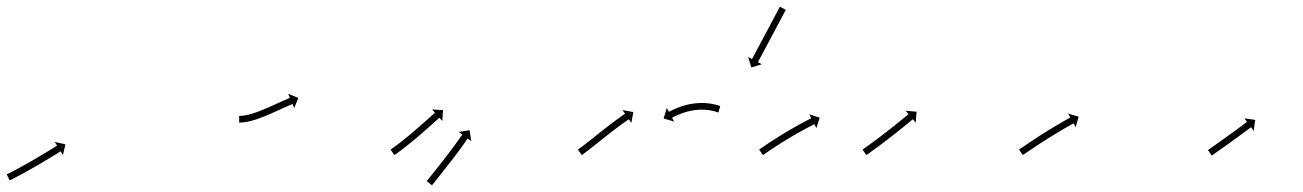

<svg xmlns="http://www.w3.org/2000/svg" viewBox="-24 -555 3894 574"><path d="M-2.2 -34.4C-2.7 -34.1 -3.3 -33.8 -3.9 -33.5L5.1 -15.6C5.7 -15.9 6.3 -16.2 6.9 -16.5L6.9 -16.5L6.9 -16.5C8.5 -17.3 10.2 -18.2 11.8 -19L11.8 -19L11.8 -19C14.4 -20.3 16.9 -21.6 19.4 -23L19.5 -23L19.5 -23C22.8 -24.7 26.1 -26.4 29.3 -28.2L29.4 -28.2L29.4 -28.2C33.3 -30.2 37.1 -32.3 41 -34.4L41 -34.4L41 -34.4C45.4 -36.8 49.7 -39.1 54 -41.5L54 -41.5L54 -41.5C58.6 -44.1 63.2 -46.7 67.8 -49.3L67.8 -49.3L67.8 -49.3C72.6 -51.9 77.3 -54.6 82 -57.4L82 -57.4L82.1 -57.4C86.8 -60.1 91.5 -62.8 96.2 -65.6L96.2 -65.6L96.2 -65.6C100.7 -68.3 105.3 -71 109.8 -73.7L109.8 -73.7L109.8 -73.7C114.1 -76.2 118.3 -78.8 122.5 -81.3L122.6 -81.3L122.6 -81.3C126.3 -83.6 130.1 -85.9 133.9 -88.2L133.9 -88.2L133.9 -88.2C137.1 -90.2 140.3 -92.2 143.5 -94.1L143.5 -94.1L143.5 -94.1C145.9 -95.7 148.4 -97.2 150.8 -98.7C152.4 -99.7 154 -100.7 155.6 -101.7C156.1 -102 156.7 -102.4 157.2 -102.7L164.2 -91.6L171.5 -123.5L139.6 -130.8L146.6 -119.7C146 -119.3 145.5 -119 144.9 -118.6C143.4 -117.6 141.8 -116.7 140.3 -115.7C137.8 -114.2 135.4 -112.6 132.9 -111.1L132.9 -111.1L133 -111.1C129.8 -109.2 126.6 -107.2 123.4 -105.3L123.5 -105.3L123.5 -105.3C119.7 -103 115.9 -100.7 112.2 -98.4L112.2 -98.4L112.2 -98.4C108 -95.9 103.8 -93.4 99.6 -90.8L99.6 -90.8L99.6 -90.9C95.1 -88.2 90.6 -85.5 86.1 -82.8L86.1 -82.8L86.1 -82.8C81.4 -80.1 76.7 -77.4 72 -74.7L72.1 -74.7L72.1 -74.7C67.4 -72 62.7 -69.3 58 -66.7L58 -66.7L58 -66.7C53.5 -64.1 48.9 -61.6 44.3 -59L44.3 -59L44.3 -59C40.1 -56.7 35.8 -54.3 31.5 -52L31.5 -52L31.5 -52C27.7 -49.9 23.8 -47.9 20 -45.8L20 -45.8L20 -45.8C16.7 -44.1 13.5 -42.4 10.2 -40.7L10.2 -40.7L10.2 -40.7C7.7 -39.4 5.2 -38.1 2.7 -36.8L2.7 -36.8L2.7 -36.8C1.1 -36 -0.5 -35.2 -2.2 -34.3L-2.2 -34.4Z M692.4 -208.5C691.9 -208.5 691.4 -208.5 691 -208.5L691 -188.5C691.6 -188.5 692.1 -188.5 692.7 -188.5C692.7 -188.5 692.7 -188.5 692.7 -188.5C692.7 -188.5 692.8 -188.5 692.8 -188.5C694.3 -188.5 695.9 -188.6 697.5 -188.7C697.5 -188.7 697.5 -188.7 697.6 -188.7C697.6 -188.7 697.6 -188.7 697.6 -188.7C700.1 -188.9 702.6 -189.1 705.1 -189.4C705.1 -189.4 705.1 -189.4 705.2 -189.4C705.2 -189.4 705.3 -189.4 705.3 -189.4C708.6 -189.8 711.8 -190.4 715.1 -191C715.1 -191 715.1 -191 715.2 -191C715.2 -191 715.3 -191 715.3 -191C719.2 -191.8 723.1 -192.7 727 -193.7C727 -193.7 727.1 -193.7 727.1 -193.7C727.2 -193.7 727.2 -193.7 727.2 -193.7C731.6 -194.9 736 -196.2 740.4 -197.6C740.4 -197.6 740.5 -197.6 740.5 -197.6C740.5 -197.6 740.6 -197.6 740.6 -197.6C745.3 -199.2 750.1 -200.9 754.8 -202.6C754.8 -202.6 754.8 -202.6 754.9 -202.6C754.9 -202.6 754.9 -202.6 754.9 -202.6C759.8 -204.5 764.8 -206.5 769.6 -208.4C769.6 -208.4 769.7 -208.4 769.7 -208.5C769.7 -208.5 769.7 -208.5 769.7 -208.5C774.7 -210.5 779.6 -212.6 784.5 -214.7C784.5 -214.7 784.5 -214.8 784.5 -214.8C784.5 -214.8 784.6 -214.8 784.6 -214.8C789.4 -216.9 794.2 -219 799 -221.2L799 -221.2L799 -221.2C803.5 -223.2 808 -225.2 812.6 -227.3C816.6 -229.1 820.7 -231 824.8 -232.8L824.8 -232.8L824.8 -232.8C828.3 -234.4 831.8 -235.9 835.3 -237.5L835.3 -237.5L835.2 -237.5C837.9 -238.7 840.7 -239.9 843.4 -241L843.4 -241L843.4 -241C845.1 -241.8 846.9 -242.5 848.6 -243.3L848.6 -243.3L848.6 -243.3C849.2 -243.6 849.9 -243.8 850.5 -244.1L855.6 -232L867.9 -262.3L837.5 -274.6L842.7 -262.5C842.1 -262.2 841.4 -262 840.8 -261.7L840.8 -261.7L840.8 -261.7C839 -260.9 837.2 -260.2 835.4 -259.4L835.4 -259.4L835.4 -259.4C832.7 -258.2 829.9 -257 827.2 -255.8L827.2 -255.8L827.2 -255.8C823.6 -254.2 820.1 -252.7 816.6 -251.1L816.6 -251.1L816.6 -251.1C812.5 -249.2 808.4 -247.4 804.3 -245.5C799.8 -243.5 795.3 -241.4 790.8 -239.4L790.8 -239.4L790.8 -239.4C786 -237.3 781.3 -235.2 776.5 -233.1C776.5 -233.1 776.5 -233.1 776.5 -233.1C776.6 -233.1 776.6 -233.1 776.6 -233.1C771.7 -231 766.9 -229 762 -226.9C762 -226.9 762.1 -226.9 762.1 -227C762.1 -227 762.1 -227 762.1 -227C757.4 -225 752.6 -223.2 747.8 -221.3C747.8 -221.3 747.8 -221.3 747.9 -221.4C747.9 -221.4 747.9 -221.4 747.9 -221.4C743.4 -219.7 738.9 -218.1 734.3 -216.6C734.3 -216.6 734.3 -216.6 734.4 -216.6C734.4 -216.7 734.4 -216.7 734.4 -216.7C730.3 -215.4 726.2 -214.2 722 -213C722 -213 722 -213 722.1 -213C722.1 -213.1 722.2 -213.1 722.2 -213.1C718.6 -212.2 714.9 -211.3 711.3 -210.6C711.3 -210.6 711.4 -210.6 711.4 -210.6C711.5 -210.6 711.5 -210.6 711.5 -210.6C708.6 -210.1 705.6 -209.6 702.7 -209.2C702.7 -209.2 702.7 -209.2 702.8 -209.3C702.8 -209.3 702.9 -209.3 702.9 -209.3C700.7 -209 698.5 -208.8 696.3 -208.7C696.3 -208.7 696.3 -208.7 696.4 -208.7C696.4 -208.7 696.4 -208.7 696.4 -208.7C695.1 -208.6 693.7 -208.5 692.3 -208.5C692.3 -208.5 692.4 -208.5 692.4 -208.5C692.4 -208.5 692.4 -208.5 692.4 -208.5Z M1145.2 -108.9C1144.7 -108.5 1144.2 -108.2 1143.6 -107.8L1155 -91.4C1155.6 -91.8 1156.1 -92.1 1156.6 -92.5L1156.6 -92.5L1156.6 -92.5C1158.1 -93.5 1159.6 -94.6 1161.1 -95.6L1161.1 -95.6L1161.1 -95.6C1163.4 -97.3 1165.7 -98.9 1168 -100.6L1168 -100.6L1168 -100.6C1171 -102.8 1173.9 -105 1176.8 -107.2C1176.8 -107.2 1176.9 -107.2 1176.9 -107.2C1176.9 -107.2 1176.9 -107.2 1176.9 -107.2C1180.4 -109.8 1183.8 -112.5 1187.2 -115.2C1187.2 -115.2 1187.3 -115.2 1187.3 -115.2C1187.3 -115.2 1187.3 -115.2 1187.3 -115.2C1191.1 -118.2 1194.9 -121.2 1198.7 -124.3L1198.8 -124.3L1198.8 -124.3C1202.9 -127.6 1206.9 -130.9 1210.9 -134.2L1210.9 -134.3L1211 -134.3C1215.1 -137.7 1219.3 -141.2 1223.4 -144.7L1223.4 -144.7L1223.4 -144.7C1227.6 -148.3 1231.7 -151.8 1235.8 -155.4L1235.8 -155.4L1235.8 -155.4C1239.8 -158.9 1243.8 -162.3 1247.8 -165.8L1247.8 -165.8L1247.8 -165.8C1251.5 -169.1 1255.2 -172.4 1258.9 -175.7C1262.2 -178.6 1265.6 -181.6 1268.9 -184.6C1271.7 -187.1 1274.5 -189.6 1277.4 -192.1C1279.5 -194 1281.7 -196 1283.9 -197.9C1285.3 -199.1 1286.7 -200.4 1288.1 -201.6C1288.6 -202.1 1289.1 -202.5 1289.6 -203L1298.4 -193.1L1300.4 -225.8L1267.7 -227.8L1276.4 -217.9C1275.9 -217.5 1275.4 -217.1 1274.9 -216.6C1273.5 -215.4 1272 -214.1 1270.6 -212.9C1268.4 -210.9 1266.3 -209 1264.1 -207C1261.2 -204.5 1258.4 -202 1255.6 -199.5C1252.3 -196.5 1249 -193.6 1245.6 -190.6C1241.9 -187.4 1238.2 -184.1 1234.5 -180.8L1234.6 -180.8L1234.6 -180.8C1230.6 -177.4 1226.7 -173.9 1222.7 -170.5L1222.7 -170.5L1222.7 -170.5C1218.6 -167 1214.6 -163.5 1210.5 -160L1210.5 -160L1210.5 -160C1206.4 -156.5 1202.3 -153.1 1198.2 -149.6L1198.2 -149.6L1198.2 -149.7C1194.2 -146.4 1190.2 -143.1 1186.2 -139.9L1186.2 -139.9L1186.2 -139.9C1182.5 -136.9 1178.7 -133.9 1174.9 -130.9C1174.9 -130.9 1175 -130.9 1175 -130.9C1175 -131 1175 -131 1175 -131C1171.6 -128.3 1168.2 -125.7 1164.8 -123.1C1164.8 -123.1 1164.8 -123.2 1164.8 -123.2C1164.8 -123.2 1164.8 -123.2 1164.8 -123.2C1162 -121 1159.1 -118.9 1156.2 -116.7L1156.2 -116.8L1156.2 -116.8C1154 -115.1 1151.7 -113.5 1149.5 -111.9L1149.5 -111.9L1149.5 -111.9C1148.1 -110.9 1146.6 -109.9 1145.2 -108.9L1145.2 -108.9ZM1253 -15C1252.6 -14.5 1252.2 -14 1251.8 -13.5L1267.4 -1C1267.8 -1.5 1268.2 -2 1268.6 -2.5C1269.8 -4 1270.9 -5.4 1272.1 -6.9C1273.9 -9.1 1275.7 -11.4 1277.5 -13.7C1279.9 -16.6 1282.2 -19.5 1284.6 -22.5C1287.3 -26 1290.1 -29.5 1292.9 -33C1296 -36.9 1299 -40.7 1302.1 -44.6L1302.1 -44.7L1302.1 -44.7C1305.4 -48.8 1308.7 -53 1311.9 -57.2L1311.9 -57.2L1311.9 -57.2C1315.3 -61.5 1318.7 -65.8 1322 -70.1L1322 -70.2L1322 -70.2C1325.4 -74.5 1328.7 -78.8 1332 -83.1L1332 -83.2L1332.1 -83.2C1335.3 -87.4 1338.5 -91.6 1341.6 -95.8L1341.6 -95.8L1341.7 -95.8C1344.6 -99.7 1347.5 -103.7 1350.5 -107.6L1350.5 -107.6L1350.5 -107.6C1353.1 -111.1 1355.6 -114.7 1358.2 -118.2C1358.2 -118.2 1358.2 -118.2 1358.2 -118.2C1358.2 -118.2 1358.2 -118.3 1358.2 -118.3C1360.3 -121.3 1362.4 -124.3 1364.5 -127.3L1364.5 -127.3L1364.5 -127.2C1366.2 -129.7 1367.9 -132.2 1369.7 -134.7L1369.7 -134.6L1369.6 -134.6C1370.8 -136.2 1371.9 -137.8 1373.1 -139.4L1373 -139.3L1373 -139.3C1373.4 -139.9 1373.9 -140.5 1374.3 -141L1384.9 -133.2L1379.9 -165.6L1347.5 -160.6L1358.1 -152.8C1357.7 -152.2 1357.3 -151.7 1356.9 -151.1L1356.9 -151.1L1356.9 -151.1C1355.7 -149.5 1354.5 -147.9 1353.4 -146.2L1353.4 -146.2L1353.4 -146.2C1351.6 -143.7 1349.8 -141.2 1348 -138.6L1348 -138.6L1348 -138.6C1346 -135.7 1344 -132.7 1341.9 -129.8C1341.9 -129.8 1341.9 -129.8 1341.9 -129.9C1341.9 -129.9 1341.9 -129.9 1341.9 -129.9C1339.4 -126.4 1336.9 -122.9 1334.4 -119.5L1334.4 -119.5L1334.4 -119.5C1331.5 -115.6 1328.6 -111.7 1325.7 -107.8L1325.7 -107.8L1325.7 -107.8C1322.5 -103.6 1319.3 -99.5 1316.2 -95.3L1316.2 -95.3L1316.2 -95.3C1312.9 -91 1309.5 -86.7 1306.2 -82.4L1306.2 -82.4L1306.2 -82.4C1302.9 -78.1 1299.5 -73.8 1296.2 -69.5L1296.2 -69.5L1296.2 -69.5C1292.9 -65.3 1289.7 -61.2 1286.4 -57L1286.4 -57L1286.4 -57C1283.3 -53.1 1280.3 -49.2 1277.2 -45.4C1274.4 -41.9 1271.7 -38.4 1268.9 -34.9C1266.6 -32 1264.3 -29.1 1261.9 -26.2C1260.1 -23.9 1258.3 -21.6 1256.5 -19.4C1255.3 -17.9 1254.2 -16.5 1253 -15Z M1705.2 -108.9C1704.7 -108.6 1704.3 -108.2 1703.8 -107.9L1715.1 -91.4C1715.6 -91.8 1716.1 -92.1 1716.6 -92.5L1716.6 -92.5L1716.7 -92.5C1718.1 -93.5 1719.5 -94.5 1721 -95.6C1721 -95.6 1721 -95.6 1721 -95.6C1721 -95.6 1721 -95.6 1721 -95.6C1723.3 -97.2 1725.5 -98.9 1727.8 -100.5C1727.8 -100.5 1727.8 -100.6 1727.8 -100.6C1727.8 -100.6 1727.8 -100.6 1727.8 -100.6C1730.7 -102.8 1733.7 -105 1736.6 -107.2L1736.6 -107.2L1736.6 -107.3C1740.1 -109.9 1743.5 -112.7 1747 -115.4L1747 -115.4L1747 -115.4C1750.9 -118.5 1754.8 -121.5 1758.6 -124.6C1762.8 -127.9 1767 -131.3 1771.1 -134.6C1775.4 -138 1779.8 -141.5 1784.1 -144.9L1784.1 -144.9L1784.1 -144.9C1788.4 -148.3 1792.8 -151.8 1797.2 -155.2L1797.2 -155.2L1797.1 -155.2C1801.4 -158.5 1805.7 -161.8 1809.9 -165.1L1809.9 -165.1L1809.9 -165.1C1813.9 -168.1 1818 -171.2 1822 -174.2L1822 -174.2L1822 -174.2C1825.6 -176.9 1829.3 -179.6 1833 -182.3L1832.9 -182.3L1832.9 -182.3C1836 -184.6 1839.2 -186.8 1842.3 -189L1842.3 -189L1842.3 -189C1844.7 -190.7 1847.1 -192.5 1849.6 -194.2L1849.6 -194.2L1849.5 -194.2C1851.1 -195.3 1852.7 -196.3 1854.3 -197.4L1854.3 -197.4L1854.3 -197.4C1854.8 -197.8 1855.4 -198.2 1855.9 -198.6L1863.4 -187.7L1869.4 -220L1837.1 -225.9L1844.6 -215.1C1844 -214.7 1843.5 -214.3 1842.9 -213.9L1842.9 -213.9L1842.9 -213.9C1841.3 -212.8 1839.7 -211.7 1838.1 -210.6L1838.1 -210.6L1838.1 -210.6C1835.6 -208.8 1833.1 -207.1 1830.7 -205.3L1830.7 -205.3L1830.7 -205.3C1827.5 -203 1824.3 -200.8 1821.2 -198.5L1821.2 -198.5L1821.1 -198.4C1817.4 -195.7 1813.7 -193 1810 -190.2L1810 -190.2L1810 -190.2C1805.9 -187.2 1801.9 -184.1 1797.8 -181L1797.8 -181L1797.8 -180.9C1793.4 -177.6 1789.1 -174.3 1784.9 -171L1784.8 -171L1784.8 -170.9C1780.4 -167.5 1776.1 -164 1771.7 -160.6L1771.7 -160.6L1771.7 -160.6C1767.3 -157.1 1763 -153.7 1758.6 -150.2C1754.5 -146.9 1750.3 -143.6 1746.2 -140.3C1742.3 -137.2 1738.5 -134.1 1734.6 -131.1L1734.6 -131.1L1734.6 -131.1C1731.2 -128.4 1727.8 -125.7 1724.3 -123.1L1724.4 -123.1L1724.4 -123.1C1721.5 -120.9 1718.7 -118.7 1715.8 -116.6C1715.8 -116.6 1715.8 -116.6 1715.8 -116.6C1715.8 -116.6 1715.8 -116.6 1715.8 -116.6C1713.7 -115 1711.5 -113.4 1709.3 -111.8C1709.3 -111.8 1709.3 -111.8 1709.3 -111.8C1709.3 -111.8 1709.3 -111.8 1709.3 -111.8C1708 -110.9 1706.6 -109.9 1705.2 -108.9L1705.2 -108.9ZM2122 -219.1C2122.6 -218.8 2123.1 -218.6 2123.5 -218.5L2129.3 -237.6C2128.6 -237.9 2124.2 -237.8 2124.5 -237.9C2127.7 -238.2 2130.3 -237.3 2129.7 -237.5C2129.7 -237.5 2129.6 -237.5 2129.6 -237.6C2129.6 -237.6 2129.5 -237.6 2129.5 -237.6C2128.1 -238.1 2126.7 -238.7 2125.3 -239.2C2125.3 -239.2 2125.3 -239.2 2125.2 -239.2C2125.2 -239.2 2125.1 -239.2 2125.1 -239.2C2122.8 -240 2120.4 -240.7 2118 -241.4C2118 -241.4 2118 -241.4 2117.9 -241.4C2117.9 -241.5 2117.8 -241.5 2117.8 -241.5C2114.6 -242.3 2111.4 -243.1 2108.2 -243.8C2108.2 -243.8 2108.1 -243.8 2108 -243.8C2108 -243.8 2107.9 -243.8 2107.9 -243.8C2104 -244.6 2100.1 -245.2 2096.2 -245.8C2096.2 -245.8 2096.2 -245.8 2096.1 -245.8C2096 -245.8 2096 -245.8 2096 -245.8C2091.6 -246.3 2087.1 -246.7 2082.7 -247C2082.7 -247 2082.7 -247 2082.6 -247C2082.5 -247 2082.4 -247 2082.4 -247C2077.7 -247.2 2072.9 -247.2 2068.2 -247.1C2068.2 -247.1 2068.1 -247.1 2068 -247.1C2068 -247.1 2067.9 -247.1 2067.9 -247.1C2063 -246.9 2058.1 -246.5 2053.2 -246C2053.2 -246 2053.1 -246 2053.1 -246C2053 -246 2052.9 -246 2052.9 -246C2048 -245.4 2043.1 -244.6 2038.3 -243.7C2038.3 -243.7 2038.2 -243.7 2038.1 -243.6C2038.1 -243.6 2038 -243.6 2038 -243.6C2033.3 -242.6 2028.6 -241.5 2024 -240.3C2024 -240.3 2023.9 -240.3 2023.8 -240.2C2023.8 -240.2 2023.7 -240.2 2023.7 -240.2C2019.4 -239 2015 -237.6 2010.7 -236.2C2010.7 -236.2 2010.7 -236.1 2010.7 -236.1C2010.6 -236.1 2010.6 -236.1 2010.6 -236.1C2006.7 -234.7 2002.9 -233.3 1999.1 -231.7C1999.1 -231.7 1999.1 -231.7 1999 -231.7C1999 -231.7 1999 -231.7 1999 -231.7C1995.8 -230.3 1992.6 -229 1989.4 -227.5C1989.4 -227.5 1989.4 -227.5 1989.4 -227.5C1989.3 -227.5 1989.3 -227.5 1989.3 -227.5C1986.9 -226.3 1984.5 -225.2 1982.1 -224C1982.1 -224 1982 -223.9 1982 -223.9C1982 -223.9 1982 -223.9 1982 -223.9C1980.4 -223.1 1978.9 -222.3 1977.4 -221.5C1977.4 -221.5 1977.4 -221.5 1977.4 -221.5C1977.3 -221.5 1977.3 -221.5 1977.3 -221.5C1976.8 -221.2 1976.3 -220.9 1975.7 -220.7L1969.5 -232.3L1960 -200.9L1991.4 -191.4L1985.2 -203C1985.7 -203.3 1986.2 -203.6 1986.7 -203.9C1986.7 -203.9 1986.7 -203.9 1986.7 -203.9C1986.7 -203.8 1986.7 -203.8 1986.7 -203.8C1988.1 -204.6 1989.6 -205.4 1991.1 -206.1C1991.1 -206.1 1991 -206.1 1991 -206.1C1991 -206.1 1991 -206.1 1991 -206.1C1993.3 -207.2 1995.5 -208.3 1997.8 -209.4C1997.8 -209.4 1997.8 -209.4 1997.8 -209.3C1997.7 -209.3 1997.7 -209.3 1997.7 -209.3C2000.7 -210.7 2003.7 -212 2006.7 -213.2C2006.7 -213.2 2006.7 -213.2 2006.6 -213.2C2006.6 -213.2 2006.6 -213.2 2006.6 -213.2C2010.1 -214.6 2013.7 -216 2017.3 -217.3C2017.3 -217.3 2017.3 -217.3 2017.2 -217.2C2017.2 -217.2 2017.1 -217.2 2017.1 -217.2C2021.2 -218.6 2025.2 -219.8 2029.3 -221C2029.3 -221 2029.2 -221 2029.2 -221C2029.1 -221 2029.1 -220.9 2029.1 -220.9C2033.4 -222.1 2037.8 -223.1 2042.2 -224.1C2042.2 -224.1 2042.1 -224 2042 -224C2042 -224 2041.9 -224 2041.9 -224C2046.4 -224.8 2051 -225.6 2055.5 -226.2C2055.5 -226.2 2055.4 -226.2 2055.4 -226.1C2055.3 -226.1 2055.2 -226.1 2055.2 -226.1C2059.8 -226.6 2064.3 -226.9 2068.8 -227.2C2068.8 -227.2 2068.8 -227.1 2068.7 -227.1C2068.6 -227.1 2068.6 -227.1 2068.6 -227.1C2072.9 -227.2 2077.3 -227.2 2081.7 -227C2081.7 -227 2081.6 -227 2081.6 -227C2081.5 -227 2081.4 -227 2081.4 -227C2085.5 -226.8 2089.6 -226.4 2093.7 -225.9C2093.7 -225.9 2093.6 -226 2093.5 -226C2093.5 -226 2093.4 -226 2093.4 -226C2097 -225.5 2100.6 -224.9 2104.1 -224.2C2104.1 -224.2 2104.1 -224.2 2104 -224.2C2104 -224.2 2103.9 -224.2 2103.9 -224.2C2106.8 -223.6 2109.8 -222.9 2112.7 -222.1C2112.7 -222.1 2112.6 -222.2 2112.6 -222.2C2112.5 -222.2 2112.5 -222.2 2112.5 -222.2C2114.6 -221.6 2116.7 -220.9 2118.8 -220.2C2118.8 -220.2 2118.8 -220.3 2118.7 -220.3C2118.7 -220.3 2118.6 -220.3 2118.6 -220.3C2119.8 -219.9 2121 -219.5 2122.1 -219C2122.1 -219 2122.1 -219 2122.1 -219C2122 -219.1 2122 -219.1 2122 -219.1ZM2324.2 -523.7C2324.5 -524.3 2324.8 -524.9 2325.2 -525.5L2307.5 -534.8C2307.2 -534.2 2306.9 -533.6 2306.5 -533.1C2305.7 -531.4 2304.8 -529.7 2303.9 -528.1C2302.5 -525.5 2301.2 -522.9 2299.8 -520.4C2298 -517 2296.3 -513.7 2294.5 -510.4C2292.4 -506.4 2290.3 -502.5 2288.2 -498.5C2285.9 -494.1 2283.5 -489.7 2281.2 -485.3C2278.7 -480.6 2276.2 -475.9 2273.7 -471.2C2271.1 -466.3 2268.5 -461.5 2265.9 -456.6C2263.3 -451.8 2260.7 -446.9 2258.1 -442.1C2255.6 -437.4 2253.1 -432.6 2250.6 -427.9C2248.3 -423.5 2245.9 -419.1 2243.6 -414.8C2241.5 -410.8 2239.4 -406.9 2237.2 -402.9C2235.5 -399.6 2233.7 -396.3 2231.9 -392.9C2230.5 -390.4 2229.2 -387.8 2227.8 -385.2C2226.9 -383.6 2226 -381.9 2225.2 -380.3C2224.8 -379.7 2224.5 -379.1 2224.2 -378.5L2212.6 -384.7L2222.1 -353.4L2253.5 -362.9L2241.9 -369.1C2242.2 -369.7 2242.5 -370.3 2242.8 -370.9C2243.7 -372.5 2244.6 -374.2 2245.4 -375.8C2246.8 -378.4 2248.2 -381 2249.6 -383.5C2251.3 -386.9 2253.1 -390.2 2254.9 -393.5C2257 -397.5 2259.1 -401.4 2261.2 -405.3C2263.6 -409.7 2265.9 -414.1 2268.2 -418.5C2270.8 -423.2 2273.3 -427.9 2275.8 -432.6C2278.4 -437.5 2281 -442.4 2283.5 -447.2C2286.1 -452.1 2288.7 -456.9 2291.3 -461.8C2293.8 -466.5 2296.3 -471.2 2298.8 -475.9C2301.2 -480.3 2303.5 -484.7 2305.9 -489.1C2308 -493.1 2310.1 -497 2312.2 -501C2313.9 -504.3 2315.7 -507.7 2317.5 -511C2318.9 -513.6 2320.2 -516.1 2321.6 -518.7C2322.5 -520.4 2323.3 -522.1 2324.2 -523.7Z M2247.2 -108.9C2246.7 -108.5 2246.1 -108.1 2245.5 -107.8L2257 -91.3C2257.5 -91.7 2258.1 -92.1 2258.6 -92.5C2260.2 -93.6 2261.8 -94.7 2263.3 -95.7L2263.3 -95.7L2263.3 -95.7C2265.7 -97.4 2268.2 -99.1 2270.6 -100.7L2270.6 -100.7L2270.6 -100.7C2273.8 -102.9 2276.9 -105 2280.1 -107.2L2280.1 -107.2L2280.1 -107.1C2283.8 -109.7 2287.6 -112.2 2291.4 -114.7L2291.4 -114.6L2291.4 -114.6C2295.6 -117.4 2299.9 -120.2 2304.1 -122.9L2304.1 -122.9L2304.1 -122.9C2308.7 -125.8 2313.2 -128.7 2317.8 -131.5L2317.8 -131.5L2317.8 -131.5C2322.6 -134.5 2327.3 -137.4 2332.1 -140.3L2332.1 -140.3L2332.1 -140.3C2336.9 -143.2 2341.7 -146 2346.5 -148.9L2346.5 -148.8L2346.5 -148.8C2351.2 -151.6 2355.9 -154.3 2360.6 -156.9L2360.6 -156.9L2360.5 -156.9C2365 -159.4 2369.4 -161.9 2373.8 -164.3L2373.8 -164.3L2373.8 -164.3C2377.8 -166.5 2381.8 -168.7 2385.8 -170.8L2385.8 -170.8L2385.7 -170.8C2389.1 -172.6 2392.5 -174.4 2395.9 -176.2L2395.9 -176.2L2395.9 -176.2C2398.5 -177.6 2401.1 -178.9 2403.8 -180.3L2403.7 -180.3L2403.7 -180.3C2405.4 -181.1 2407.1 -182 2408.8 -182.9C2409.4 -183.2 2410 -183.5 2410.6 -183.8L2416.6 -172L2426.7 -203.2L2395.5 -213.3L2401.5 -201.6C2400.9 -201.3 2400.3 -201 2399.7 -200.7C2398 -199.8 2396.3 -198.9 2394.6 -198L2394.6 -198L2394.6 -198C2391.9 -196.7 2389.3 -195.3 2386.6 -193.9L2386.6 -193.9L2386.6 -193.9C2383.2 -192.1 2379.8 -190.3 2376.3 -188.5L2376.3 -188.5L2376.3 -188.4C2372.3 -186.3 2368.2 -184.1 2364.2 -181.9L2364.2 -181.9L2364.2 -181.9C2359.7 -179.4 2355.2 -176.9 2350.7 -174.3L2350.7 -174.3L2350.7 -174.3C2345.9 -171.6 2341.2 -168.9 2336.4 -166.1L2336.4 -166.1L2336.4 -166.1C2331.5 -163.2 2326.6 -160.3 2321.8 -157.4L2321.8 -157.4L2321.7 -157.4C2316.9 -154.5 2312.1 -151.5 2307.3 -148.5L2307.3 -148.5L2307.2 -148.5C2302.6 -145.6 2298 -142.7 2293.4 -139.7L2293.3 -139.7L2293.3 -139.7C2289 -137 2284.7 -134.2 2280.4 -131.4L2280.4 -131.4L2280.4 -131.4C2276.6 -128.8 2272.8 -126.3 2269 -123.8L2269 -123.8L2268.9 -123.8C2265.7 -121.6 2262.5 -119.4 2259.3 -117.3L2259.3 -117.3L2259.3 -117.3C2256.9 -115.6 2254.4 -113.9 2252 -112.2L2251.9 -112.2L2251.9 -112.2C2250.4 -111.1 2248.8 -110 2247.2 -108.9Z M2556.2 -108.9C2555.6 -108.5 2555.1 -108.2 2554.6 -107.8L2566 -91.4C2566.5 -91.7 2567.1 -92.1 2567.6 -92.5L2567.6 -92.5L2567.6 -92.5C2569.1 -93.5 2570.6 -94.6 2572.1 -95.7L2572.1 -95.7L2572.1 -95.7C2574.5 -97.3 2576.8 -99 2579.1 -100.6L2579.2 -100.6L2579.2 -100.7C2582.2 -102.8 2585.2 -105 2588.2 -107.2L2588.2 -107.2L2588.2 -107.2C2591.8 -109.8 2595.4 -112.4 2598.9 -115L2598.9 -115L2598.9 -115.1C2602.9 -118 2606.8 -120.9 2610.8 -123.9L2610.8 -123.9L2610.8 -123.9C2615 -127.1 2619.2 -130.3 2623.4 -133.5L2623.4 -133.5L2623.5 -133.5C2627.8 -136.8 2632.1 -140.1 2636.4 -143.5L2636.4 -143.5L2636.5 -143.5C2640.8 -146.8 2645.1 -150.2 2649.4 -153.5L2649.4 -153.5L2649.4 -153.5C2653.5 -156.8 2657.7 -160.1 2661.8 -163.4L2661.8 -163.4L2661.8 -163.4C2665.7 -166.5 2669.6 -169.5 2673.4 -172.6L2673.4 -172.6L2673.4 -172.6C2676.9 -175.4 2680.3 -178.2 2683.7 -181L2683.8 -181L2683.8 -181C2686.7 -183.4 2689.5 -185.7 2692.4 -188.1L2692.4 -188.1L2692.4 -188.1C2694.7 -190 2696.9 -191.8 2699.1 -193.6L2699.1 -193.6L2699.1 -193.6C2700.5 -194.8 2702 -196 2703.4 -197.2C2703.9 -197.6 2704.4 -198 2704.9 -198.5L2713.4 -188.4L2716.3 -221L2683.6 -223.9L2692.1 -213.8C2691.6 -213.4 2691.1 -213 2690.6 -212.6C2689.2 -211.4 2687.8 -210.2 2686.3 -209L2686.3 -209L2686.3 -209C2684.1 -207.2 2681.9 -205.4 2679.7 -203.6L2679.7 -203.6L2679.7 -203.6C2676.9 -201.2 2674 -198.9 2671.1 -196.5L2671.1 -196.5L2671.1 -196.5C2667.7 -193.7 2664.3 -191 2660.9 -188.2L2660.9 -188.2L2660.9 -188.2C2657.1 -185.1 2653.2 -182.1 2649.4 -179L2649.4 -179L2649.4 -179C2645.3 -175.8 2641.2 -172.5 2637 -169.3L2637 -169.3L2637 -169.3C2632.8 -165.9 2628.5 -162.6 2624.2 -159.3L2624.2 -159.3L2624.2 -159.3C2619.9 -156 2615.6 -152.7 2611.3 -149.4L2611.3 -149.4L2611.3 -149.4C2607.2 -146.2 2603 -143 2598.8 -139.9L2598.8 -139.9L2598.8 -139.9C2594.9 -137 2590.9 -134 2587 -131.1L2587 -131.1L2587 -131.1C2583.5 -128.5 2580 -125.9 2576.4 -123.4L2576.5 -123.4L2576.5 -123.4C2573.5 -121.2 2570.5 -119.1 2567.5 -116.9L2567.5 -116.9L2567.5 -116.9C2565.2 -115.3 2562.9 -113.6 2560.6 -112L2560.6 -112L2560.6 -112C2559.1 -111 2557.7 -109.9 2556.2 -108.9L2556.2 -108.9Z M3024.2 -108.9C3023.6 -108.5 3023.1 -108.1 3022.5 -107.8L3034 -91.3C3034.5 -91.7 3035.1 -92.1 3035.6 -92.5C3037.2 -93.6 3038.7 -94.7 3040.3 -95.7L3040.3 -95.7L3040.3 -95.7C3042.7 -97.4 3045.1 -99.1 3047.6 -100.7L3047.6 -100.7L3047.5 -100.7C3050.7 -102.9 3053.9 -105 3057 -107.2L3057 -107.2L3057 -107.1C3060.7 -109.7 3064.5 -112.2 3068.3 -114.7L3068.2 -114.7L3068.2 -114.7C3072.4 -117.5 3076.6 -120.2 3080.9 -123L3080.9 -123L3080.8 -123C3085.4 -125.9 3089.9 -128.8 3094.4 -131.8L3094.4 -131.7L3094.4 -131.7C3099.1 -134.7 3103.8 -137.7 3108.5 -140.7L3108.5 -140.7L3108.5 -140.7C3113.2 -143.6 3117.9 -146.6 3122.6 -149.5L3122.6 -149.5L3122.6 -149.5C3127.2 -152.3 3131.8 -155.1 3136.4 -157.9L3136.4 -157.9L3136.4 -157.9C3140.7 -160.5 3145.1 -163 3149.4 -165.6L3149.4 -165.6L3149.4 -165.6C3153.3 -167.9 3157.2 -170.2 3161.1 -172.5L3161.1 -172.5L3161.1 -172.4C3164.4 -174.4 3167.7 -176.3 3171 -178.2L3171 -178.2L3171 -178.2C3173.5 -179.6 3176.1 -181.1 3178.7 -182.5L3178.7 -182.5L3178.6 -182.5C3180.3 -183.5 3181.9 -184.4 3183.6 -185.3C3184.2 -185.6 3184.8 -186 3185.4 -186.3L3191.8 -174.8L3200.7 -206.3L3169.2 -215.3L3175.6 -203.8C3175 -203.4 3174.4 -203.1 3173.8 -202.8C3172.2 -201.8 3170.5 -200.9 3168.8 -199.9L3168.8 -199.9L3168.8 -199.9C3166.2 -198.5 3163.6 -197 3161.1 -195.5L3161.1 -195.5L3161 -195.5C3157.7 -193.6 3154.4 -191.7 3151 -189.8L3151 -189.7L3151 -189.7C3147.1 -187.5 3143.1 -185.1 3139.2 -182.8L3139.2 -182.8L3139.2 -182.8C3134.8 -180.2 3130.5 -177.6 3126.1 -175L3126.1 -175L3126.1 -175C3121.4 -172.2 3116.8 -169.4 3112.2 -166.5L3112.2 -166.5L3112.1 -166.5C3107.4 -163.6 3102.6 -160.6 3097.9 -157.6L3097.8 -157.6L3097.8 -157.6C3093.1 -154.6 3088.4 -151.6 3083.6 -148.6L3083.6 -148.6L3083.6 -148.6C3079 -145.6 3074.5 -142.7 3069.9 -139.7L3069.9 -139.7L3069.9 -139.7C3065.7 -136.9 3061.4 -134.2 3057.2 -131.3L3057.2 -131.3L3057.2 -131.3C3053.4 -128.8 3049.6 -126.3 3045.8 -123.7L3045.8 -123.7L3045.8 -123.7C3042.6 -121.6 3039.4 -119.4 3036.3 -117.2L3036.3 -117.2L3036.3 -117.2C3033.8 -115.6 3031.4 -113.9 3028.9 -112.2L3028.9 -112.2L3028.9 -112.2C3027.3 -111.1 3025.8 -110 3024.2 -108.9Z M3588.6 -107.2C3588.2 -106.9 3587.7 -106.5 3587.3 -106.2L3598.9 -89.9C3599.3 -90.2 3599.7 -90.6 3600.2 -90.9C3601.4 -91.8 3602.7 -92.7 3604 -93.5C3605.9 -94.9 3607.8 -96.3 3609.8 -97.7C3612.3 -99.5 3614.8 -101.3 3617.4 -103.1C3620.3 -105.2 3623.3 -107.3 3626.3 -109.4C3629.6 -111.8 3632.9 -114.1 3636.3 -116.5C3639.8 -119 3643.4 -121.6 3646.9 -124.1C3650.6 -126.7 3654.2 -129.3 3657.9 -132C3661.5 -134.6 3665.2 -137.2 3668.8 -139.8L3668.8 -139.8L3668.8 -139.9C3672.3 -142.4 3675.9 -145 3679.4 -147.5L3679.4 -147.5L3679.4 -147.5C3682.7 -149.9 3685.9 -152.3 3689.2 -154.7L3689.2 -154.7L3689.2 -154.7C3692.2 -156.9 3695.1 -159 3698 -161.2L3698 -161.2L3698 -161.2C3700.5 -163 3703 -164.8 3705.4 -166.7C3707.3 -168.1 3709.2 -169.5 3711.1 -170.9C3712.4 -171.8 3713.6 -172.8 3714.8 -173.7C3715.2 -174 3715.7 -174.3 3716.1 -174.6L3724 -164.1L3728.6 -196.6L3696.2 -201.2L3704.1 -190.6C3703.7 -190.3 3703.2 -190 3702.8 -189.7C3701.6 -188.8 3700.4 -187.9 3699.2 -187C3697.3 -185.5 3695.4 -184.1 3693.5 -182.7C3691 -180.9 3688.6 -179.1 3686.1 -177.3L3686.1 -177.3L3686.1 -177.3C3683.2 -175.1 3680.3 -173 3677.4 -170.8L3677.4 -170.8L3677.4 -170.8C3674.1 -168.5 3670.9 -166.1 3667.6 -163.7L3667.6 -163.7L3667.6 -163.7C3664.1 -161.1 3660.6 -158.6 3657.1 -156.1L3657.1 -156.1L3657.1 -156.1C3653.5 -153.4 3649.8 -150.8 3646.2 -148.2C3642.6 -145.6 3638.9 -143 3635.3 -140.4C3631.7 -137.8 3628.2 -135.3 3624.7 -132.8C3621.3 -130.4 3618 -128.1 3614.7 -125.7C3611.7 -123.6 3608.8 -121.5 3605.8 -119.4C3603.3 -117.6 3600.7 -115.8 3598.2 -114C3596.3 -112.6 3594.3 -111.2 3592.4 -109.9C3591.1 -109 3589.9 -108.1 3588.6 -107.2Z"/></svg>

Font: FRB American Cursive Just Arrows Extrabold
Style: Bold Italic
Weight: 800
Italic angle: -25°
Version: Version 2.0;Modular Font Editor K font №1